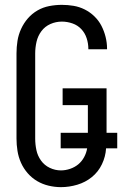

<svg xmlns="http://www.w3.org/2000/svg" viewBox="-20 -763 515 791"><path d="M231 8Q206 8 180.5 2Q155 -4 133 -17Q111 -30 94 -49.5Q77 -69 66.5 -92.5Q56 -116 52 -141.5Q48 -167 48 -192V-543Q48 -569 52 -594.5Q56 -620 67 -644Q78 -668 95 -687.5Q112 -707 134.5 -720Q157 -733 183 -738Q209 -743 235 -743Q259 -743 283 -739Q307 -735 329 -724Q351 -713 369 -695.5Q387 -678 398 -656.5Q409 -635 415 -611Q421 -587 421 -563V-560H344V-562Q344 -584 337 -605.5Q330 -627 315 -643Q300 -659 278.5 -666.5Q257 -674 235 -674Q210 -674 187.5 -664Q165 -654 150.5 -634.5Q136 -615 130.5 -591Q125 -567 125 -543V-192Q125 -168 130 -144.5Q135 -121 149 -101.5Q163 -82 185 -71.5Q207 -61 231 -61Q250 -61 269 -67.5Q288 -74 302.5 -86Q317 -98 326.5 -115.5Q336 -133 339 -152H230V-216H342V-330H238V-399H419V-216H463V-152H417Q415 -118 400 -86.5Q385 -55 358.5 -33.5Q332 -12 298.5 -2Q265 8 231 8Z"/></svg>

Font: Iosevka QP
Style: Regular
Weight: 400
Designer: Belleve Invis
Foundry: Belleve Invis
Version: Version 20.0.0; ttfautohint (v1.8.4)